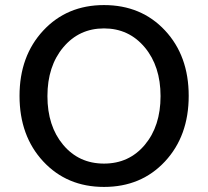

<svg xmlns="http://www.w3.org/2000/svg" viewBox="-20 -729 820 757"><path d="M390 8Q244 8 150.5 -92.5Q57 -193 57 -351Q57 -508 150.5 -608.5Q244 -709 390 -709Q537 -709 630.5 -609Q724 -509 724 -351Q724 -193 630.5 -92.5Q537 8 390 8ZM229.5 -542.5Q167 -468 167 -350Q167 -232 229 -158Q291 -84 390 -84Q489 -84 551 -158Q613 -232 613 -350Q613 -468 550.5 -542.5Q488 -617 390 -617Q292 -617 229.5 -542.5Z"/></svg>

Font: LT Superior Semi-bold
Style: Regular
Weight: 600
Designer: Daniel Lyons
Foundry: LyonsType
Version: Version 1.0